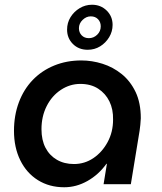

<svg xmlns="http://www.w3.org/2000/svg" viewBox="-20 -777 683 810"><path d="M251 13Q188 13 140 -17Q92 -47 65.5 -101Q39 -155 39 -225Q39 -290 59.5 -345Q80 -400 118 -439.5Q156 -479 208.5 -500.5Q261 -522 323 -522Q368 -522 412.5 -508Q457 -494 493.5 -464.5Q530 -435 552 -389Q574 -343 574 -278Q573 -263 572 -250.5Q571 -238 569 -226L532 0H417L431 -86H429Q396 -40 349 -13.5Q302 13 251 13ZM292 -85Q337 -85 374 -110Q411 -135 434 -177.5Q457 -220 457 -272Q458 -316 441.5 -349.5Q425 -383 394 -403Q363 -423 319 -423Q275 -423 237 -398Q199 -373 177 -329.5Q155 -286 155 -232Q155 -186 172 -153.5Q189 -121 220 -103Q251 -85 292 -85ZM350 -567Q312 -567 287.5 -591.5Q263 -616 263 -652Q263 -681 277.5 -704.5Q292 -728 316 -742.5Q340 -757 368 -757Q405 -757 430 -732.5Q455 -708 455 -672Q455 -644 440.5 -620Q426 -596 402.5 -581.5Q379 -567 350 -567ZM355 -616Q375 -616 390 -630.5Q405 -645 405 -666Q405 -684 393.5 -696Q382 -708 363 -708Q344 -708 328.5 -693Q313 -678 313 -658Q313 -640 324.5 -628Q336 -616 355 -616Z"/></svg>

Font: MuseoModerno Medium
Style: Italic
Weight: 500
Italic angle: -9°
Designer: Pablo Cosgaya, Héctor Gatti, Marcela Romero, and the Authors of The MuseoModerno Project.
Foundry: Omnibus-Type Team
Version: Version 1.003